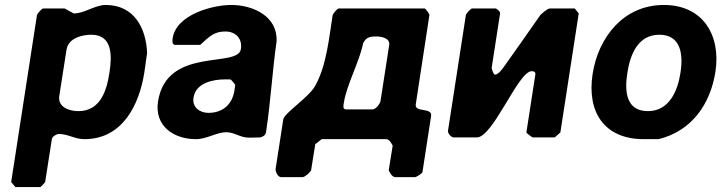

<svg xmlns="http://www.w3.org/2000/svg" viewBox="-20 -554 2908 774"><path d="M162 180 189 7C191 -5 209 -14 218 -14C253 -14 282 7 320 7C475 7 542 -133 562 -263C564 -275 571 -329 573 -340C569 -442 520 -534 406 -534C364 -534 319 -500 280 -500H277L240 -520H154C149 -520 130 -499 129 -493L25 180L42 200H142C146 200 161 181 162 180ZM348 -414C434 -414 432 -329 421 -260C410 -189 385 -106 296 -106C261 -106 212 -121 219 -167L248 -353C255 -401 312 -414 348 -414Z M617 -145C602 -46 680 7 770 7C813 7 854 -21 892 -21C926 -21 947 1 985 1C992 1 1022 0 1029 0C1045 -5 1051 -10 1053 -25C1071 -144 1078 -269 1095 -387C1100 -488 1001 -534 912 -534C838 -534 691 -496 676 -400C675 -392 672 -373 687 -373H787C827 -410 845 -427 889 -427C930 -427 958 -398 951 -356C939 -278 652 -368 617 -145ZM760 -160C769 -221 841 -234 887 -234C894 -234 911 -234 911 -233L928 -213C929 -213 926 -196 925 -189C916 -132 877 -99 820 -99C786 -99 754 -121 760 -160Z M1563 33 1547 133C1547 134 1553 143 1555 147C1558 152 1566 160 1573 160H1653C1659 160 1682 145 1683 140L1718 -87C1723 -122 1651 -99 1656 -133L1711 -493C1712 -497 1695 -520 1692 -520H1346C1339 -520 1323 -499 1321 -493C1308 -415 1298 -291 1250 -207C1224 -161 1126 -98 1122 -73L1091 127C1090 136 1099 160 1113 160H1200C1206 160 1216 152 1222 147C1226 143 1234 134 1234 133L1251 27L1277 7H1537C1550 7 1559 26 1563 33ZM1366 -139C1378 -215 1428 -302 1444 -380C1456 -405 1474 -407 1498 -407C1516 -407 1553 -401 1549 -373L1514 -147C1513 -138 1496 -113 1482 -113H1375C1360 -113 1365 -131 1366 -139Z M1962 -280 1996 -500C1997 -507 1983 -520 1977 -520H1883C1878 -520 1859 -499 1858 -493L1786 -27C1784 -17 1799 0 1809 0H1902C1968 0 2069 -267 2123 -267C2131 -267 2140 -265 2138 -253L2102 -20C2102 -18 2124 0 2129 0H2216L2239 -20L2313 -500L2297 -520H2197C2186 -520 2161 -496 2158 -493C2137 -462 2035 -318 2013 -287C2007 -278 1989 -253 1975 -253C1969 -253 1962 -278 1962 -280Z M2369 -256C2345 -101 2417 7 2575 7H2635C2772 -27 2844 -138 2864 -264C2887 -413 2813 -534 2656 -534C2494 -534 2392 -404 2369 -256ZM2509 -260C2520 -333 2551 -414 2638 -414C2725 -414 2735 -335 2723 -260C2712 -188 2678 -106 2592 -106C2504 -106 2497 -185 2509 -260Z"/></svg>

Font: Asimov Print
Style: CIt
Weight: 500
Designer: Google
Version: Version 2.000980: 2014